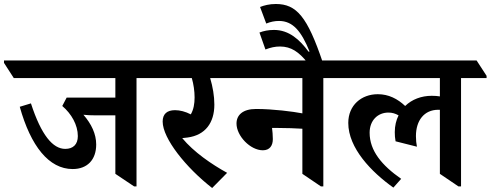

<svg xmlns="http://www.w3.org/2000/svg" viewBox="-72 -927 2458 962"><path d="M292 -80C365 -80 410 -126 410 -203C410 -256 386 -306 346 -352C363 -350 385 -349 410 -349H506V-56L600 7H612V-536H740V-547L691 -624H-52V-612L-3 -536H506V-438H262L240 -396C286 -357 318 -301 318 -245C318 -203 294 -181 255 -181C193 -181 135 -249 83 -409L27 -392C82 -195 173 -80 292 -80Z M991 15 1066 -61C988 -104 899 -165 841 -235C849 -236 858 -237 868 -238C957 -250 1002 -312 1002 -403C1002 -446 994 -492 981 -536H1138V-547L1089 -624H636V-612L685 -536H889C898 -505 903 -470 903 -439C903 -407 898 -378 884 -354C857 -368 829 -375 805 -375C765 -375 743 -356 743 -318C743 -233 860 -87 991 15Z M1245 -174C1280 -174 1295 -198 1295 -230C1295 -250 1293 -270 1291 -286C1299 -286 1305 -286 1314 -286C1365 -286 1409 -284 1443 -282V-56L1536 7H1548V-536H1676V-547L1627 -624H1034V-612L1083 -536H1443V-359C1396 -368 1296 -381 1211 -381C1145 -381 1113 -351 1113 -308C1113 -246 1182 -174 1245 -174Z M1467 -615H1545C1468 -843 1414 -907 1310 -907C1278 -907 1251 -900 1231 -892L1262 -809C1284 -818 1304 -822 1326 -822C1396 -822 1438 -770 1479 -669L1474 -668C1430 -728 1376 -777 1301 -777C1272 -777 1249 -772 1228 -764L1258 -679C1283 -689 1307 -694 1331 -694C1387 -694 1426 -666 1467 -615Z M1899 13 1938 -31C1842 -98 1780 -171 1780 -262C1780 -325 1822 -363 1874 -363C1893 -363 1909 -358 1925 -349C1913 -325 1906 -297 1906 -265C1906 -248 1907 -236 1910 -219L2017 -192C2014 -207 2012 -225 2012 -245C2012 -323 2053 -377 2124 -377C2127 -377 2129 -377 2132 -377V-56L2225 7H2238V-536H2366V-547L2316 -624H1572V-612L1621 -536H2132V-444C2120 -446 2106 -447 2091 -447C2039 -447 1992 -429 1958 -396C1920 -432 1875 -455 1821 -455C1739 -455 1673 -400 1673 -311C1673 -185 1789 -65 1899 13Z"/></svg>

Font: Noto Serif Devanagari SemiBold
Style: Regular
Weight: 600
Designer: Universal Thirst, Indian Type Foundry and the Monotype Design Team
Foundry: Monotype Imaging Inc.
Version: Version 2.004